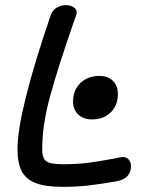

<svg xmlns="http://www.w3.org/2000/svg" viewBox="-20 -724 584 746"><path d="M48 -145Q48 -287 177 -665Q183 -683 199 -693.5Q215 -704 237 -704Q254 -704 266 -696Q278 -688 278 -675Q278 -673 276 -665L265 -634Q205 -461 174.5 -349.5Q144 -238 144 -145Q144 -120 151 -107.5Q158 -95 175.5 -90.5Q193 -86 228 -86Q278 -86 319 -91Q360 -96 418 -107L449 -113Q452 -114 457 -114Q472 -114 480.5 -103.5Q489 -93 489 -79Q489 -31 435 -20Q366 -8 320.5 -3Q275 2 223 2Q156 2 118 -13Q80 -28 64 -59.5Q48 -91 48 -145ZM264 -330Q264 -374 292.5 -401.5Q321 -429 367 -429Q399 -429 418.5 -410Q438 -391 438 -359Q438 -314 410 -287Q382 -260 337 -260Q304 -260 284 -279Q264 -298 264 -330Z"/></svg>

Font: Mali Medium
Style: Italic
Weight: 500
Italic angle: -10°
Version: Version 1.000; ttfautohint (v1.6)